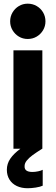

<svg xmlns="http://www.w3.org/2000/svg" viewBox="-20 -794 297 1025"><path d="M51.8 -525.4H206.1V0H205.1Q172.9 20.5 154.1 34.2Q135.3 47.9 123 63Q110.8 78.1 111.3 93.8Q109.9 124 153.3 124Q167 124 183.6 120.6Q200.2 117.2 208 112.3V197.3Q194.8 203.6 170.7 207.3Q146.5 210.9 127.9 210.9Q94.7 210.9 69.6 199Q44.4 187 30.5 164.6Q16.6 142.1 16.6 112.3Q16.6 80.1 34.9 53.2Q53.2 26.4 88.9 0H51.8ZM34.2 -679.7Q34.2 -706.1 46.9 -727.5Q59.6 -749 80.8 -761.7Q102.1 -774.4 127.9 -774.4Q154.3 -774.4 176 -761.7Q197.8 -749 210.2 -727.5Q222.7 -706.1 222.7 -679.7Q222.7 -654.3 210 -632.8Q197.3 -611.3 175.8 -598.6Q154.3 -585.9 127.9 -585.9Q102.1 -585.9 80.8 -598.6Q59.6 -611.3 46.9 -632.8Q34.2 -654.3 34.2 -679.7Z"/></svg>

Font: Reddit Sans Vanilla ExtraBold
Style: Regular
Weight: 800
Designer: Stephen Hutchings
Foundry: Reddit
Version: Version 1.013